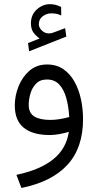

<svg xmlns="http://www.w3.org/2000/svg" viewBox="-20 -657 477 937"><path d="M173.3 -469.2Q155.8 -481.4 143.3 -498.3Q130.9 -515.1 130.9 -543.5Q130.9 -584.5 159.4 -610.6Q188 -636.7 224.1 -636.7Q251.5 -636.7 278.3 -623L278.8 -581.5Q265.1 -588.4 252.9 -590.1Q240.7 -591.8 229.5 -591.8Q207 -591.8 188.2 -577.4Q169.4 -563 169.4 -538.6Q169.9 -520.5 186.5 -505.9Q203.1 -491.2 228.5 -494.6Q230 -494.6 235.8 -496.6L297.9 -519.5L303.7 -478.5L122.1 -406.7L116.7 -446.8ZM385.3 -76.2Q385.3 64.9 308.8 147.7Q232.4 230.5 84.5 260.3L60.1 196.3Q175.8 171.9 239.7 120.4Q303.7 68.8 315.9 -13.7Q295.9 -7.3 270.5 -2.7Q245.1 2 223.1 2Q140.1 2 96.2 -33.4Q52.2 -68.8 52.2 -142.6Q52.2 -189.9 70.6 -235.8Q88.9 -281.7 124 -312Q159.2 -342.3 209.5 -342.3Q256.3 -342.3 289.6 -319.1Q322.8 -295.9 344 -257.6Q365.2 -219.2 375.2 -171.9Q385.3 -124.5 385.3 -76.2ZM225.6 -71.8Q248 -71.8 271.7 -75.7Q295.4 -79.6 317.9 -85.9Q314.9 -138.2 303.2 -179.4Q291.5 -220.7 268.8 -244.9Q246.1 -269 209 -269Q175.3 -269 155.8 -248.5Q136.2 -228 128.2 -199.2Q120.1 -170.4 120.1 -145.5Q120.1 -105.5 147.5 -88.6Q174.8 -71.8 225.6 -71.8Z"/></svg>

Font: Vazirmatn UI Light
Style: Regular
Weight: 300
Designer: Saber Rastikerdar
Foundry: Saber Rastikerdar
Version: Version 33.003